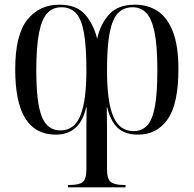

<svg xmlns="http://www.w3.org/2000/svg" viewBox="-20 -566 827 820"><path d="M270 234V224H278Q318 224 333.5 211.5Q349 199 349 154V39Q349 10 349 -27Q349 -64 350 -108H348Q322 9 218 9Q132 9 88.5 -59.5Q45 -128 45 -270Q45 -417 96.5 -481.5Q148 -546 233 -546Q307 -546 343.5 -504Q380 -462 395 -400Q409 -465 447 -505.5Q485 -546 556 -546Q612 -546 653.5 -518.5Q695 -491 718.5 -430.5Q742 -370 742 -271Q742 -122 696 -56.5Q650 9 570 9Q513 9 482.5 -20Q452 -49 438 -107H436Q437 -64 437 -27Q437 10 437 38V156Q437 200 454 212Q471 224 509 224H516V234ZM238 -9Q297 -9 323 -71.5Q349 -134 349 -267Q349 -370 338 -428.5Q327 -487 303.5 -511Q280 -535 242 -535Q206 -535 182.5 -510.5Q159 -486 147 -427Q135 -368 135 -266Q135 -127 158.5 -68Q182 -9 238 -9ZM550 -6Q586 -6 608.5 -30Q631 -54 641.5 -110.5Q652 -167 652 -267Q652 -370 640 -428.5Q628 -487 604.5 -511Q581 -535 547 -535Q508 -535 484 -510Q460 -485 448.5 -426.5Q437 -368 437 -267Q437 -130 464 -68Q491 -6 550 -6Z"/></svg>

Font: Noto Serif Display Condensed
Style: Regular
Weight: 400
Width: 3
Designer: Monotype Design Team
Foundry: Monotype Imaging Inc.
Version: Version 2.009